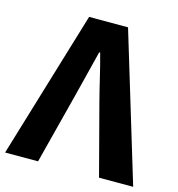

<svg xmlns="http://www.w3.org/2000/svg" viewBox="-117 -838 864 934"><g transform="rotate(15 315.5 -371.5)"><path d="M-7 0 217 -743H413L638 0H466L374 -350Q358 -411 344.5 -469Q331 -527 314 -589H309Q293 -527 279 -469Q265 -411 249 -350L159 0Z"/></g></svg>

Font: Noto Sans KR ExtraBold
Style: Regular
Weight: 800
Designer: Ryoko NISHIZUKA  (kana, bopomofo & ideographs); Paul D. Hunt (Latin, Greek & Cyrillic); Sandoll Communications , Soo-you
Foundry: Adobe
Version: Version 2.004-H2;hotconv 1.0.118;makeotfexe 2.5.65603